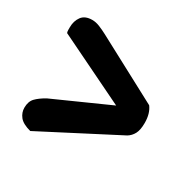

<svg xmlns="http://www.w3.org/2000/svg" viewBox="-109 -634 695 688"><g transform="rotate(30 238.0 -290.0)"><path d="M33 -432Q31 -437 31 -443.5Q31 -450 31 -455Q31 -481 44.5 -499.5Q58 -518 88 -518Q103 -518 119 -511.5Q135 -505 152 -496L417 -355Q435 -331 435 -292Q435 -263 426.5 -247Q418 -231 403 -222L94 -62Q60 -71 47 -87.5Q34 -104 34 -124Q34 -150 48 -164.5Q62 -179 87 -193L315 -295Z"/></g></svg>

Font: Baloo Da 2 SemiBold
Style: Regular
Weight: 600
Designer: Noopur Datye, Sulekha Rajkumar and Ek Type
Foundry: Ek Type
Version: Version 1.640;hotconv 1.0.111;makeotfexe 2.5.65597; ttfautoh